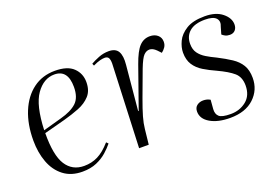

<svg xmlns="http://www.w3.org/2000/svg" viewBox="-80 -751 1428 992"><g transform="rotate(-20 634.5 -255.5)"><path d="M273 -525Q342 -525 374.5 -493.5Q407 -462 407 -415Q407 -368 382 -340.5Q357 -313 317.5 -297.5Q278 -282 234 -270L117 -239Q116 -117 150 -64Q184 -11 249 -11Q290 -11 324.5 -28Q359 -45 396 -87L406 -77Q391 -58 367 -36.5Q343 -15 309.5 -0.5Q276 14 231 14Q169 14 127.5 -18Q86 -50 66 -104Q46 -158 46 -224Q46 -313 74 -381Q102 -449 153 -487Q204 -525 273 -525ZM338 -413Q338 -508 264 -508Q205 -508 163.5 -449Q122 -390 117 -255L218 -283Q278 -299 308 -327Q338 -355 338 -413Z M565 -459Q565 -481 559 -490.5Q553 -500 538 -500Q527 -500 511.5 -496Q496 -492 473 -481L468 -493Q487 -504 513.5 -514.5Q540 -525 569 -525Q607 -525 621 -500.5Q635 -476 630 -428L607 -182H610L690 -409Q713 -474 737 -499.5Q761 -525 795 -525Q821 -525 837.5 -511Q854 -497 854 -474Q854 -457 845.5 -444.5Q837 -432 825 -423L807 -442Q788 -461 770 -461Q753 -461 738.5 -446.5Q724 -432 704 -380Q671 -292 651 -237.5Q631 -183 621 -148Q611 -113 608 -83L599 0H546Z M1052 -4Q1102 -4 1138 -33Q1174 -62 1174 -117Q1174 -163 1146 -187.5Q1118 -212 1060 -239Q1024 -255 993.5 -273.5Q963 -292 945.5 -319Q928 -346 928 -386Q928 -415 943 -447Q958 -479 995 -502Q1032 -525 1097 -525Q1158 -525 1193 -496.5Q1228 -468 1228 -433Q1228 -414 1217.5 -402Q1207 -390 1188 -390Q1173 -390 1162.5 -395.5Q1152 -401 1146 -407L1157 -445Q1169 -473 1153 -490.5Q1137 -508 1092 -508Q1035 -508 1006.5 -483Q978 -458 978 -416Q978 -385 992.5 -365Q1007 -345 1031 -330.5Q1055 -316 1083 -303Q1126 -281 1157 -260.5Q1188 -240 1205 -212Q1222 -184 1222 -141Q1222 -75 1174.5 -30.5Q1127 14 1043 14Q976 14 934 -10.5Q892 -35 892 -75Q892 -97 906.5 -108Q921 -119 941 -119Q962 -119 979 -109L975 -59Q973 -32 988.5 -18Q1004 -4 1052 -4Z"/></g></svg>

Font: Literata 72pt Light
Style: Italic
Weight: 300
Italic angle: -2°
Designer: Latin by Veronika Burian and Jose Scaglione. Greek by Irene Vlachou. Cyrillic by Vera Evstafieva
Foundry: TypeTogether
Version: Version 3.002